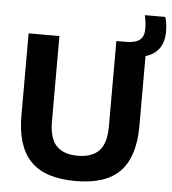

<svg xmlns="http://www.w3.org/2000/svg" viewBox="-59 -942 899 1006"><g transform="rotate(5 390.0 -439.0)"><path d="M375.5 9.5Q213.5 9.5 138.5 -68.5Q63.5 -146.5 63.5 -306.5V-740H225.5V-290.5Q225.5 -202.5 263 -163Q300.5 -123.5 375.5 -123.5Q450.5 -123.5 487.8 -163Q525 -202.5 525 -290.5V-740H577Q622.5 -740 646.5 -757.2Q670.5 -774.5 670.5 -817.5Q670.5 -849 662 -888H769.5Q775.5 -868 777.8 -849.5Q780 -831 780 -811Q780 -755 754.2 -721Q728.5 -687 684 -675V-306.5Q684 -146.5 609.8 -68.5Q535.5 9.5 375.5 9.5Z"/></g></svg>

Font: Encode Sans
Style: Bold
Weight: 700
Designer: Multiple Designers
Foundry: Impallari Type
Version: Version 3.002; ttfautohint (v1.8.3) -l 8 -r 50 -G 200 -x 14 